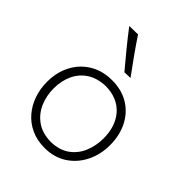

<svg xmlns="http://www.w3.org/2000/svg" viewBox="-225 -926 1063 1063"><g transform="rotate(45 306.5 -394.5)"><path d="M308.6 -37.6Q241.2 -39.1 197.5 -70.3Q153.8 -101.6 132.3 -151.4Q110.8 -201.2 110.8 -257.8Q110.8 -317.4 132.8 -365.2Q154.8 -413.1 199 -441.7Q243.2 -470.2 308.6 -471.7Q400.9 -469.2 451.7 -410.9Q502.4 -352.5 502.4 -257.8Q502.4 -201.2 481.9 -151.4Q461.4 -101.6 418.5 -70.3Q375.5 -39.1 308.6 -37.6ZM308.6 10.3Q382.8 10.3 438 -25.6Q493.2 -61.5 523.7 -122.3Q554.2 -183.1 554.2 -257.8Q554.2 -332 524.7 -391.4Q495.1 -450.7 439.9 -485.1Q384.8 -519.5 308.1 -519.5Q233.9 -519.5 177.7 -485.8Q121.6 -452.1 90.3 -393.1Q59.1 -334 59.1 -257.8Q59.1 -204.6 75.7 -156.2Q92.3 -107.9 124 -70.6Q155.8 -33.2 202.1 -11.5Q248.5 10.3 308.6 10.3ZM324.7 -598.6 371.1 -600.1Q334 -650.4 298.6 -700.2Q263.2 -750 230 -800.3L162.6 -798.8Q201.2 -748 241.9 -698.2Q282.7 -648.4 324.7 -598.6Z"/></g></svg>

Font: Pinar-VF
Style: Regular
Weight: 300
Designer: Amin Abedi
Version: Version 3.0